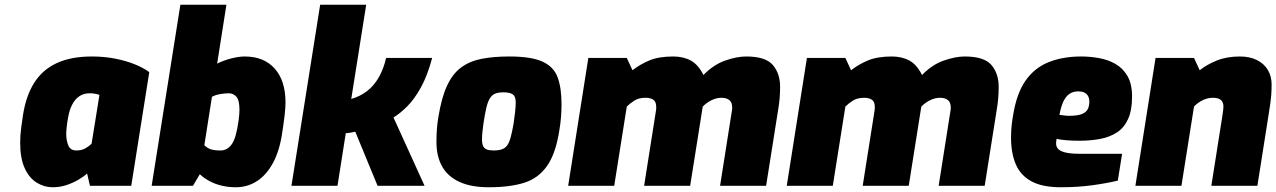

<svg xmlns="http://www.w3.org/2000/svg" viewBox="-20 -783 5378 809"><path d="M203 6Q166 6 134.5 -13.5Q103 -33 84 -74.5Q65 -116 65 -182Q65 -213 69.5 -246Q74 -279 77 -299Q90 -381 125 -435.5Q160 -490 220 -517.5Q280 -545 367 -545Q419 -545 465 -536Q511 -527 548 -512Q585 -497 609 -479L533 0H359L347 -52Q333 -39 310 -25.5Q287 -12 259.5 -3Q232 6 203 6ZM302 -149Q325 -149 341.5 -159Q358 -169 366 -178L399 -383Q395 -385 383.5 -387.5Q372 -390 358 -390Q332 -390 313.5 -377Q295 -364 283.5 -341Q272 -318 267 -288Q263 -267 261 -247.5Q259 -228 259 -218Q259 -193 267.5 -171Q276 -149 302 -149Z M973 6Q943 6 915 -0.5Q887 -7 863.5 -19.5Q840 -32 822 -49L793 0H619L740 -763H934L895 -515Q923 -529 955 -537Q987 -545 1011 -545Q1092 -545 1137.5 -494Q1183 -443 1183 -351Q1183 -329 1179 -295Q1175 -261 1169 -223Q1158 -148 1130.5 -97Q1103 -46 1063 -20Q1023 6 973 6ZM910 -149Q937 -149 956 -174.5Q975 -200 985 -273Q987 -287 988 -299Q989 -311 989 -320Q989 -361 976 -375.5Q963 -390 944 -390Q928 -390 907.5 -386.5Q887 -383 873 -375L841 -171Q853 -159 868 -154Q883 -149 910 -149Z M1208 0 1329 -763H1523L1460 -366Q1498 -377 1527 -399.5Q1556 -422 1576 -457Q1596 -492 1607 -539H1801Q1781 -464 1753.5 -414.5Q1726 -365 1696 -335Q1666 -305 1638 -288L1769 0H1571L1477 -228Q1468 -226 1456.5 -224Q1445 -222 1437 -222L1402 0Z M2040 6Q1965 6 1916 -16.5Q1867 -39 1843 -81.5Q1819 -124 1819 -185Q1819 -216 1821 -241Q1823 -266 1827 -289Q1840 -370 1863 -420.5Q1886 -471 1922 -498Q1958 -525 2008.5 -535Q2059 -545 2126 -545Q2218 -545 2265.5 -523.5Q2313 -502 2329.5 -457.5Q2346 -413 2346 -344Q2346 -320 2344 -292Q2342 -264 2337 -235Q2322 -137 2285.5 -84.5Q2249 -32 2189 -13Q2129 6 2040 6ZM2060 -149Q2081 -149 2095 -154Q2109 -159 2117.5 -171Q2126 -183 2132 -205.5Q2138 -228 2144 -262Q2148 -290 2150.5 -312Q2153 -334 2153 -353Q2153 -377 2140.5 -385.5Q2128 -394 2101 -394Q2080 -394 2066.5 -388.5Q2053 -383 2044 -368.5Q2035 -354 2029 -328Q2023 -302 2017 -262Q2014 -242 2012.5 -225.5Q2011 -209 2011 -194Q2011 -177 2016 -167Q2021 -157 2031.5 -153Q2042 -149 2060 -149Z M2374 0 2459 -539H2621L2645 -487Q2677 -512 2716.5 -528.5Q2756 -545 2817 -545Q2859 -545 2890.5 -528Q2922 -511 2944 -467Q2987 -511 3036 -528Q3085 -545 3124 -545Q3206 -545 3236.5 -509Q3267 -473 3267 -417Q3267 -392 3265 -368.5Q3263 -345 3259 -322L3208 0H3014L3064 -317Q3065 -321 3065 -324.5Q3065 -328 3065 -331Q3065 -371 3019 -371Q3000 -371 2979.5 -361.5Q2959 -352 2941 -334Q2940 -330 2939.5 -325Q2939 -320 2938 -315L2888 0H2694L2744 -317Q2745 -322 2745 -325.5Q2745 -329 2745 -332Q2745 -355 2732.5 -363Q2720 -371 2700 -371Q2672 -371 2653.5 -359.5Q2635 -348 2621 -334L2568 0Z M3295 0 3380 -539H3542L3566 -487Q3598 -512 3637.5 -528.5Q3677 -545 3738 -545Q3780 -545 3811.5 -528Q3843 -511 3865 -467Q3908 -511 3957 -528Q4006 -545 4045 -545Q4127 -545 4157.5 -509Q4188 -473 4188 -417Q4188 -392 4186 -368.5Q4184 -345 4180 -322L4129 0H3935L3985 -317Q3986 -321 3986 -324.5Q3986 -328 3986 -331Q3986 -371 3940 -371Q3921 -371 3900.5 -361.5Q3880 -352 3862 -334Q3861 -330 3860.5 -325Q3860 -320 3859 -315L3809 0H3615L3665 -317Q3666 -322 3666 -325.5Q3666 -329 3666 -332Q3666 -355 3653.5 -363Q3641 -371 3621 -371Q3593 -371 3574.5 -359.5Q3556 -348 3542 -334L3489 0Z M4450 6Q4372 6 4326 -19Q4280 -44 4260 -91Q4240 -138 4240 -203Q4240 -229 4242.5 -253Q4245 -277 4249 -299Q4264 -391 4302 -444.5Q4340 -498 4399.5 -521.5Q4459 -545 4536 -545Q4574 -545 4612 -538Q4650 -531 4681 -513Q4712 -495 4731 -462Q4750 -429 4750 -376Q4750 -318 4733 -281Q4716 -244 4685.5 -224.5Q4655 -205 4615 -197.5Q4575 -190 4529 -190Q4499 -190 4474 -192Q4449 -194 4432 -198Q4431 -194 4430.5 -188.5Q4430 -183 4430 -178Q4430 -156 4453.5 -145.5Q4477 -135 4529 -135H4708L4690 -22Q4645 -11 4583 -2.5Q4521 6 4450 6ZM4483 -295Q4520 -295 4538.5 -302.5Q4557 -310 4563.5 -323.5Q4570 -337 4570 -355Q4570 -375 4558.5 -386.5Q4547 -398 4523 -398Q4501 -398 4485.5 -387Q4470 -376 4460 -354Q4450 -332 4444 -299Q4454 -298 4464 -296.5Q4474 -295 4483 -295Z M4764 0 4849 -539H5011L5035 -487Q5065 -511 5107 -528Q5149 -545 5204 -545Q5246 -545 5276 -530Q5306 -515 5322 -488.5Q5338 -462 5338 -427Q5338 -408 5336.5 -383.5Q5335 -359 5326 -304L5278 0H5084L5131 -298Q5133 -312 5134 -320.5Q5135 -329 5135 -334Q5135 -352 5124.5 -361.5Q5114 -371 5090 -371Q5068 -371 5047 -360.5Q5026 -350 5011 -334L4958 0Z"/></svg>

Font: Exo Thin Black
Style: Italic
Weight: 900
Italic angle: -9°
Version: Version 2.000